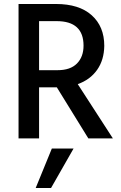

<svg xmlns="http://www.w3.org/2000/svg" viewBox="-20 -694 608 963"><path d="M176 0H73V-674H261Q377 -674 440 -617.5Q503 -561 503 -464Q502 -393 467 -343.5Q432 -294 370 -272L546 0H423L265 -256H176ZM236 249H159L240 51H349ZM264 -588H176V-342H269Q333 -342 366 -375.5Q399 -409 399 -465Q399 -588 264 -588Z"/></svg>

Font: Hind Guntur Medium
Style: Regular
Weight: 500
Designer: Manushi Parikh, Hitesh Malaviya
Foundry: Indian Type Foundry
Version: Version 1.000;PS 1.0;hotconv 1.0.86;makeotf.lib2.5.63406; tt